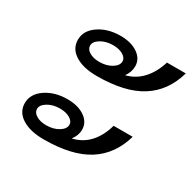

<svg xmlns="http://www.w3.org/2000/svg" viewBox="-112 -628 702 698"><g transform="rotate(30 239.5 -279.0)"><path d="M78 -422Q78 -461 115.5 -486.5Q153 -512 206 -512Q251 -512 279 -492.5Q307 -473 307 -442Q307 -418 291 -396Q331 -406 358.5 -436Q386 -466 400 -512H479Q455 -427 388 -384.5Q321 -342 203 -342Q146 -342 112 -363.5Q78 -385 78 -422ZM127 -426Q127 -411 143.5 -401Q160 -391 185 -391Q215 -391 236.5 -404Q258 -417 258 -435Q258 -449 241.5 -459Q225 -469 199 -469Q170 -469 148.5 -456Q127 -443 127 -426ZM347 -216H427Q403 -131 336 -88.5Q269 -46 151 -46Q94 -46 60 -67.5Q26 -89 26 -126Q26 -165 63.5 -190.5Q101 -216 154 -216Q199 -216 227 -196.5Q255 -177 255 -146Q255 -122 238 -100Q279 -109 306.5 -139Q334 -169 347 -216ZM206 -139Q206 -153 189.5 -163Q173 -173 147 -173Q118 -173 96.5 -160Q75 -147 75 -130Q75 -115 91.5 -105Q108 -95 133 -95Q163 -95 184.5 -108Q206 -121 206 -139Z"/></g></svg>

Font: KoHo Medium
Style: Italic
Weight: 500
Italic angle: -10°
Designer: Cadson Demak & Katatrad Team
Foundry: Cadson Demak Co.,Ltd.
Version: Version 1.000